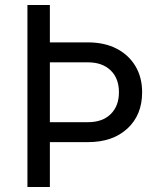

<svg xmlns="http://www.w3.org/2000/svg" viewBox="-20 -750 640 770"><path d="M90 0V-730H180V-580H333Q399 -580 447.5 -555Q496 -530 523 -485Q550 -440 550 -380Q550 -289 491 -234.5Q432 -180 333 -180H180V0ZM180 -260H333Q391 -260 424 -292.5Q457 -325 457 -380Q457 -436 423.5 -468Q390 -500 333 -500H180Z"/></svg>

Font: Liga JetBrainsMono Nerd Font
Style: Regular
Weight: 400
Designer: Philipp Nurullin, Konstantin Bulenkov
Foundry: JetBrains
Version: Version 2.225; ttfautohint (v1.8.3)